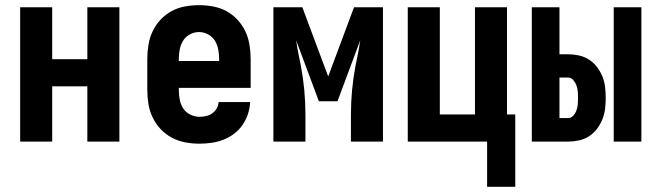

<svg xmlns="http://www.w3.org/2000/svg" viewBox="-20 -548 2540 743"><path d="M58 0V-520H182V-319H318V-520H442V0H318V-214H182V0Z M752 8Q725 8 697.5 3Q670 -2 645.5 -15Q621 -28 602 -48Q583 -68 571 -93Q559 -118 554.5 -145Q550 -172 550 -200V-320Q550 -347 554.5 -374.5Q559 -402 570.5 -426.5Q582 -451 601 -471.5Q620 -492 644 -505Q668 -518 695.5 -523Q723 -528 750 -528Q777 -528 804.5 -523Q832 -518 856 -505Q880 -492 899 -471.5Q918 -451 929.5 -426.5Q941 -402 945.5 -374.5Q950 -347 950 -320V-208H672V-200Q672 -181 675.5 -162.5Q679 -144 689 -128.5Q699 -113 716.5 -104.5Q734 -96 752 -96Q765 -96 778 -99Q791 -102 801.5 -109.5Q812 -117 818.5 -128.5Q825 -140 826 -153H948Q947 -130 939.5 -107Q932 -84 918.5 -64.5Q905 -45 886 -30.5Q867 -16 845 -7.5Q823 1 799.5 4.5Q776 8 752 8ZM672 -312H828V-320Q828 -338 824.5 -356.5Q821 -375 811.5 -390.5Q802 -406 785 -415Q768 -424 750 -424Q732 -424 715 -415Q698 -406 688.5 -390.5Q679 -375 675.5 -356.5Q672 -338 672 -320Z M1038 0V-520H1150L1250 -252L1350 -520H1462V0H1338V-104Q1338 -152 1342.5 -200Q1347 -248 1356 -295L1363 -329Q1366 -345 1369 -360.5Q1372 -376 1374 -392L1286 -156H1214L1126 -392Q1128 -376 1131 -360.5Q1134 -345 1137 -329L1144 -295Q1153 -248 1157.5 -200Q1162 -152 1162 -104V0Z M1865 175V0H1558V-520H1682V-105H1818V-520H1942V-105H1974V175Z M2355 0V-520H2462V0ZM2038 0V-520H2145V-338H2178Q2199 -338 2220 -333.5Q2241 -329 2259 -317.5Q2277 -306 2290 -289Q2303 -272 2311 -252.5Q2319 -233 2321.5 -211.5Q2324 -190 2324 -169Q2324 -148 2321.5 -127Q2319 -106 2311 -86Q2303 -66 2290 -49Q2277 -32 2259 -20.5Q2241 -9 2220 -4.5Q2199 0 2178 0ZM2145 -91H2178Q2190 -91 2198.5 -100.5Q2207 -110 2211 -121.5Q2215 -133 2216 -145Q2217 -157 2217 -169Q2217 -181 2216 -193Q2215 -205 2211 -216.5Q2207 -228 2198.5 -238Q2190 -248 2178 -248H2145Z"/></svg>

Font: Iosevka Curly Extrabold
Style: Regular
Weight: 800
Monospace: yes
Designer: Belleve Invis
Foundry: Belleve Invis
Version: Version 22.1.2; ttfautohint (v1.8.4)